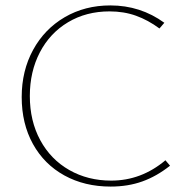

<svg xmlns="http://www.w3.org/2000/svg" viewBox="-20 -683 695 708"><path d="M60 -325Q60 -422 102 -499Q144 -576 218.5 -619.5Q293 -663 387 -663Q498 -663 586 -599L568 -578Q526 -609 481.5 -625Q437 -641 384 -641Q298 -641 231 -601Q164 -561 127 -490Q90 -419 90 -329Q90 -237 128.5 -166Q167 -95 235.5 -56Q304 -17 390 -17Q501 -17 590 -92L607 -72Q558 -33 505 -14Q452 5 388 5Q292 5 217.5 -36Q143 -77 101.5 -152Q60 -227 60 -325Z"/></svg>

Font: Ysabeau SC Extralight
Style: Regular
Weight: 200
Designer: Christian Thalmann (Catharsis Fonts)
Version: Version 0.003